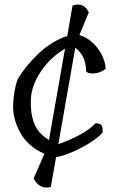

<svg xmlns="http://www.w3.org/2000/svg" viewBox="-20 -688 523 839"><path d="M309 -480 235 -58Q350 -99 397 -149Q418 -150 424 -139.5Q430 -129 428 -108Q399 -76 336.5 -43Q274 -10 225 -1L202 129Q152 141 127 92L174 -16Q101 -48 67.5 -110Q34 -172 37.5 -234.5Q41 -297 57 -342Q94 -403 150 -455.5Q206 -508 274 -531L297 -664Q346 -680 368 -634L327 -535Q374 -520 406 -478Q438 -436 442 -388Q423 -372 398 -368Q373 -364 357 -374Q355 -414 344 -437Q333 -460 309 -480ZM194 -76 264 -475Q201 -438 159.5 -377Q118 -316 115 -255.5Q112 -195 129 -150Q146 -105 194 -76Z"/></svg>

Font: Tillana
Style: Regular
Weight: 400
Designer: Lipi Raval (Devanagari, Latin), Jonny Pinhorn (Latin)
Foundry: Indian Type Foundry
Version: Version 2.002;PS 1.0;hotconv 1.0.79;makeotf.lib2.5.61930; tt